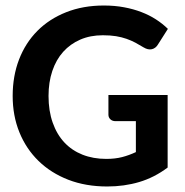

<svg xmlns="http://www.w3.org/2000/svg" viewBox="-20 -676 677 703"><path d="M593.8 -62.5Q544.9 -25.9 489.7 -9.5Q434.6 6.8 372.6 6.8Q293.9 6.8 230.2 -17.8Q166.5 -42.5 121.1 -86.7Q75.7 -130.9 51 -191.7Q26.4 -252.4 26.4 -324.7Q26.4 -397.5 49.8 -458.3Q73.2 -519 116.9 -563Q160.6 -606.9 222.4 -631.3Q284.2 -655.8 360.4 -655.8Q399.9 -655.8 434.1 -649.4Q468.3 -643.1 497.6 -631.8Q526.9 -620.6 551 -605Q575.2 -589.4 594.7 -570.3L558.1 -512.7Q549.8 -499 535.9 -495.8Q522 -492.7 505.9 -502.4Q490.7 -511.7 475.6 -519.8Q460.4 -527.8 443.1 -533.9Q425.8 -540 404.8 -543.5Q383.8 -546.9 356.4 -546.9Q310.5 -546.9 273.9 -531Q237.3 -515.1 211.4 -486.3Q185.5 -457.5 171.6 -416.3Q157.7 -375 157.7 -324.7Q157.7 -270 172.9 -227.1Q188 -184.1 215.6 -154.5Q243.2 -125 282.2 -109.6Q321.3 -94.2 369.1 -94.2Q401.4 -94.2 427 -100.8Q452.6 -107.4 477.5 -119.1V-232.4H402.8Q391.1 -232.4 384 -239.3Q377 -246.1 377 -255.9V-328.1H593.8V-62.5Z"/></svg>

Font: Carlito
Style: Bold
Weight: 700
Designer: Lukasz Dziedzic
Foundry: tyPoland Lukasz Dziedzic
Version: Version 1.104